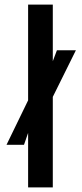

<svg xmlns="http://www.w3.org/2000/svg" viewBox="-20 -820 360 840"><path d="M8.5 -186.5 111 -397.5 191.5 -500.5 229 -600H312L202.5 -379L113.5 -269L85 -186.5ZM103 0V-800H211V0Z"/></svg>

Font: Big Shoulders Stencil Display Thin
Style: Bold
Weight: 700
Version: Version 2.001